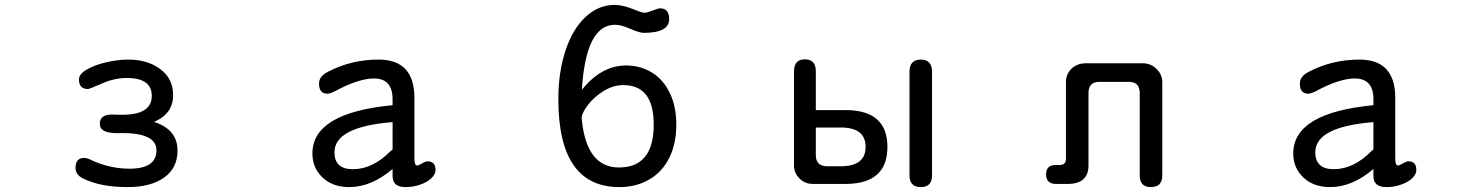

<svg xmlns="http://www.w3.org/2000/svg" viewBox="-20 -742 6040 783"><path d="M704 -128Q704 -57 649.5 -18Q595 21 500 21Q388 21 317 -15Q288 -30 288 -57Q288 -98 323 -98Q336 -98 355 -88Q430 -54 508 -54Q618 -54 618 -129Q618 -204 460 -199Q387 -198 387 -237Q387 -275 437 -275L460 -274H479Q599 -274 599 -351Q599 -424 497 -424Q447 -424 397 -402Q345 -379 339 -379Q302 -379 302 -418Q302 -440 334 -458.5Q366 -477 413 -488Q460 -499 503 -499Q582 -499 634 -460Q686 -421 686 -354Q686 -281 615 -248L608 -245Q704 -214 704 -128Z M1404 21Q1337 21 1295.5 -18Q1254 -57 1254 -116Q1254 -282 1581 -313V-337Q1581 -422 1505 -422Q1442 -422 1344 -369Q1326 -360 1315 -360Q1281 -360 1281 -401Q1281 -432 1319 -450Q1413 -499 1524 -499Q1668 -499 1670 -347V-97Q1670 -67 1681 -67Q1686 -67 1700 -75Q1715 -84 1724 -84Q1756 -84 1756 -49Q1756 -31 1739 -15Q1722 1 1693.5 11Q1665 21 1634 21Q1581 21 1581 -24V-53Q1495 21 1404 21ZM1419 -52Q1501 -52 1574 -127Q1581 -131 1581 -133V-244Q1344 -225 1344 -121Q1344 -52 1419 -52Z M2533 -475Q2590 -475 2636.5 -447.5Q2683 -420 2710.5 -365Q2738 -310 2738 -233Q2738 -155 2709 -97.5Q2680 -40 2627 -9.5Q2574 21 2506 21Q2257 21 2257 -337Q2257 -448 2286 -535.5Q2315 -623 2367.5 -672.5Q2420 -722 2487 -722Q2521 -722 2569 -702Q2598 -690 2609 -690Q2619 -690 2641 -699Q2664 -708 2672 -708Q2709 -708 2709 -664Q2709 -608 2605 -608Q2588 -608 2549 -625Q2513 -641 2488 -641Q2369 -641 2353 -376Q2433 -475 2533 -475ZM2353 -251Q2373 -59 2504 -59Q2646 -59 2646 -234Q2646 -395 2522 -395Q2481 -395 2442 -371Q2403 -347 2377.5 -314Q2352 -281 2352 -258Z M3735 -499Q3781 -499 3781 -449V-27Q3781 21 3735 21Q3689 21 3689 -27V-449Q3689 -499 3735 -499ZM3218 -451Q3218 -500 3263 -500Q3307 -500 3307 -451V-293H3435Q3599 -290 3599 -143Q3599 5 3435 8H3294Q3262 8 3240 -14.5Q3218 -37 3218 -67ZM3351 -64H3409Q3510 -64 3510 -143Q3510 -222 3409 -222H3307V-106Q3309 -65 3351 -64Z M4587 -408H4460Q4421 -407 4419 -366V-68Q4419 8 4335 8H4286Q4246 8 4246 -31Q4246 -69 4285 -69H4302Q4327 -70 4327 -93V-407Q4327 -442 4353 -465Q4376 -484 4408 -484H4640Q4673 -484 4696.5 -461Q4720 -438 4720 -407V-27Q4720 21 4673 21Q4628 21 4628 -27V-366Q4626 -407 4587 -408Z M5404 21Q5337 21 5295.5 -18Q5254 -57 5254 -116Q5254 -282 5581 -313V-337Q5581 -422 5505 -422Q5442 -422 5344 -369Q5326 -360 5315 -360Q5281 -360 5281 -401Q5281 -432 5319 -450Q5413 -499 5524 -499Q5668 -499 5670 -347V-97Q5670 -67 5681 -67Q5686 -67 5700 -75Q5715 -84 5724 -84Q5756 -84 5756 -49Q5756 -31 5739 -15Q5722 1 5693.5 11Q5665 21 5634 21Q5581 21 5581 -24V-53Q5495 21 5404 21ZM5419 -52Q5501 -52 5574 -127Q5581 -131 5581 -133V-244Q5344 -225 5344 -121Q5344 -52 5419 -52Z"/></svg>

Font: 寒蝉全圆体
Style: Regular
Weight: 400
Designer: Warren2060
      Designed by Motoya company      

      [Varela Round]
      Joe Prince(Latin component); Avraham Cornf
Foundry: ChillType
Version: Version 3.200